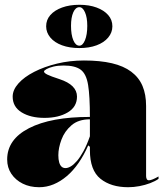

<svg xmlns="http://www.w3.org/2000/svg" viewBox="-20 -768 688 803"><path d="M331 -515Q399 -515 448 -503.5Q497 -492 529 -468Q561 -444 576 -408.5Q591 -373 591 -325V-32Q591 -25 593.5 -19.5Q596 -14 603 -14Q609 -14 619 -18Q629 -22 643 -30V-20Q629 -10 608 -2Q587 6 563 10.5Q539 15 516 15Q444 15 400 -20.5Q356 -56 356 -140Q356 -142 356 -143.5Q356 -145 356 -147.5Q356 -150 356 -154L349 -160Q331 -119 308.5 -86.5Q286 -54 259.5 -31.5Q233 -9 204 3Q175 15 144 15Q105 15 75 0Q45 -15 27.5 -41Q10 -67 10 -101Q10 -185 101.5 -232Q193 -279 356 -279Q356 -366 348.5 -412.5Q341 -459 317.5 -476.5Q294 -494 246 -494Q222 -494 203.5 -489.5Q185 -485 174.5 -479Q164 -473 164 -469Q164 -463 178 -456Q192 -449 229 -437Q302 -413 302 -364Q302 -321 263.5 -298Q225 -275 166 -275Q108 -275 70.5 -298Q33 -321 33 -364Q33 -392 57 -419Q81 -446 123 -467.5Q165 -489 218.5 -502Q272 -515 331 -515ZM356 -269Q308 -269 279 -244Q250 -219 237 -184Q224 -149 224 -119Q224 -101 227.5 -89Q231 -77 237.5 -71Q244 -65 254 -65Q264 -65 276 -72Q288 -79 301.5 -94.5Q315 -110 329 -135.5Q343 -161 356 -198ZM312 -748Q353 -748 384 -736.5Q415 -725 432.5 -705Q450 -685 450 -658Q450 -632 432.5 -611Q415 -590 384 -578.5Q353 -567 312 -567Q271 -567 239.5 -578.5Q208 -590 190.5 -611Q173 -632 173 -658Q173 -685 190.5 -705Q208 -725 239.5 -736.5Q271 -748 312 -748ZM312 -738Q296 -738 286.5 -716.5Q277 -695 277 -660Q277 -623 286.5 -600Q296 -577 312 -577Q326 -577 335.5 -600Q345 -623 345 -660Q345 -695 335.5 -716.5Q326 -738 312 -738Z"/></svg>

Font: Kalnia Thin
Style: Bold
Weight: 700
Version: Version 1.105